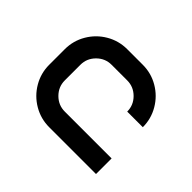

<svg xmlns="http://www.w3.org/2000/svg" viewBox="-110 -685 870 870"><g transform="rotate(45 325.0 -250.0)"><path d="M75 -200V-300Q75 -354 102 -400Q129 -446 175 -473Q221 -500 275 -500H375Q429 -500 475 -473Q521 -446 548 -400Q575 -354 575 -300H475Q475 -341 445.5 -370.5Q416 -400 375 -400H275Q234 -400 204.5 -370.5Q175 -341 175 -300V-200Q175 -159 204.5 -129.5Q234 -100 275 -100H575V0H275Q221 0 175 -27Q129 -54 102 -100Q75 -146 75 -200Z"/></g></svg>

Font: Monoikos Medium
Style: Regular
Weight: 500
Designer: Brian Krent
Version: Version 0.088